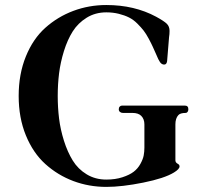

<svg xmlns="http://www.w3.org/2000/svg" viewBox="-20 -731 830 768"><path d="M405.3 -710.9Q517.6 -710.9 604.5 -664.1Q636.7 -646.5 647.5 -635.7Q658.2 -625 658.2 -607.4Q658.2 -593.8 656.2 -582L648.4 -486.3Q646.5 -472.7 636.7 -472.7Q627 -472.7 620.1 -482.4Q613.3 -492.2 605.5 -511.7Q596.7 -531.2 591.3 -543.5Q585.9 -555.7 575.2 -575.7Q564.5 -595.7 554.7 -608.4Q544.9 -621.1 529.3 -636.7Q513.7 -652.3 496.1 -661.1Q478.5 -669.9 455.1 -675.8Q431.6 -681.6 405.3 -681.6Q361.3 -681.6 326.7 -660.2Q292 -638.7 271 -605.5Q250 -572.3 235.8 -526.9Q221.7 -481.4 216.3 -437.5Q210.9 -393.6 210.9 -347.2Q210.9 -300.8 216.3 -256.8Q221.7 -212.9 235.8 -168Q250 -123 271 -88.9Q292 -54.7 326.7 -33.7Q361.3 -12.7 405.3 -12.7Q441.4 -12.7 469.7 -22Q498 -31.2 514.6 -43.9Q531.2 -56.6 541.5 -75.2Q551.8 -93.8 554.7 -108.9Q557.6 -124 557.6 -140.6V-233.4Q557.6 -254.9 544.9 -267.6Q533.2 -279.3 509.8 -279.3H471.7Q464.8 -279.3 460 -283.2Q455.1 -287.1 455.1 -293.9Q455.1 -300.8 459 -304.7Q462.9 -308.6 467.8 -308.6H719.7Q733.4 -308.6 733.4 -293.9Q733.4 -288.1 730.5 -283.7Q727.5 -279.3 722.7 -279.3Q701.2 -279.3 693.4 -270.5Q681.6 -257.8 681.6 -233.4V-89.8Q681.6 -81.1 690.4 -76.2Q698.2 -72.3 698.2 -65.4Q698.2 -54.7 675.8 -41Q637.7 -17.6 552.7 -0.5Q467.8 16.6 405.3 16.6Q335.9 16.6 273.4 -6.8Q210.9 -30.3 161.6 -74.7Q112.3 -119.1 83.5 -189.5Q54.7 -259.8 54.7 -347.2Q54.7 -434.6 83.5 -505.4Q112.3 -576.2 161.6 -620.1Q210.9 -664.1 273.4 -687.5Q335.9 -710.9 405.3 -710.9Z"/></svg>

Font: Monomakh Unicode TT
Style: Medium
Weight: 500
Designer: Alexey Kryukov, Aleksandr Andreev
Version: Version 1.1